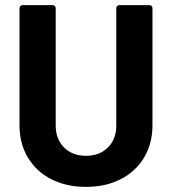

<svg xmlns="http://www.w3.org/2000/svg" viewBox="-20 -720 669 748"><path d="M56 -232V-688Q56 -693 59.5 -696.5Q63 -700 68 -700H185Q190 -700 193.5 -696.5Q197 -693 197 -688V-231Q197 -178 229.5 -145.5Q262 -113 315 -113Q368 -113 400.5 -145.5Q433 -178 433 -231V-688Q433 -693 436.5 -696.5Q440 -700 445 -700H562Q567 -700 570.5 -696.5Q574 -693 574 -688V-232Q574 -161 541.5 -106.5Q509 -52 450.5 -22Q392 8 315 8Q238 8 179.5 -22Q121 -52 88.5 -106.5Q56 -161 56 -232Z"/></svg>

Font: UMi
Style: Bold
Weight: 700
Designer: Peter Middis
Foundry: We Are UMi
Version: Version 1.0